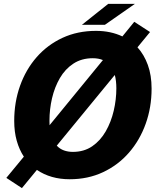

<svg xmlns="http://www.w3.org/2000/svg" viewBox="-20 -908 808 986"><path d="M338 12.5Q240 12.5 169.5 -35.5L92.5 58L12.5 5.5L102.5 -103.5Q79 -139 66 -185Q53 -231 53 -287Q53 -383.5 83 -467.5Q113 -551.5 168.5 -614.8Q224 -678 301.2 -713.8Q378.5 -749.5 473 -749.5Q548.5 -749.5 608.5 -721L669.5 -796L750.5 -743.5L686 -665Q720 -627.5 739.2 -574.5Q758.5 -521.5 758.5 -453Q758.5 -357 728.2 -272.5Q698 -188 642.2 -124Q586.5 -60 509.2 -23.8Q432 12.5 338 12.5ZM234 -287.5Q234 -276 234.5 -265L508.5 -599.5Q486 -609 456.5 -609Q399 -609 356.8 -581.2Q314.5 -553.5 287.5 -507Q260.5 -460.5 247.2 -403.5Q234 -346.5 234 -287.5ZM354 -128Q411.5 -128 453.5 -156.8Q495.5 -185.5 523 -233.5Q550.5 -281.5 564 -339.2Q577.5 -397 577.5 -454.5Q577.5 -493.5 569.5 -523L271.5 -160Q287.5 -143 308.5 -135.5Q329.5 -128 354 -128ZM400.5 -780.5 535.5 -888H672.5L518.5 -780.5Z"/></svg>

Font: Epilogue ExtraBold
Style: Italic
Weight: 800
Italic angle: -12°
Designer: Tyler Finck
Foundry: Etcetera Type Co
Version: Version 2.111; ttfautohint (v1.8.3)